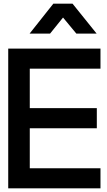

<svg xmlns="http://www.w3.org/2000/svg" viewBox="-20 -1021 588 1051"><path d="M25 -755H530V-645H143V-429H510V-319H143V-100H530V10H25ZM272 -1001H377L509 -837H398L325 -925L254 -837H142Z"/></svg>

Font: BLUETTI 2.0 Medium
Style: Italic
Weight: 500
Designer: Stijn de Vries
Foundry: tokotype
Version: Version 2.005;October 31, 2023;FontCreator 14.0.0.2814 64-bi